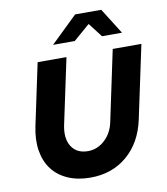

<svg xmlns="http://www.w3.org/2000/svg" viewBox="-99 -1016 962 1108"><g transform="rotate(-10 382.0 -462.5)"><path d="M673 -272Q645 -141 557 -66Q469 9 342 9Q267 9 210 -16Q153 -41 118.5 -86.5Q84 -132 73.5 -196Q63 -260 79 -337L156 -700H325L244 -319Q227 -240 257.5 -192Q288 -144 354 -144Q409 -144 452.5 -184Q496 -224 509 -289L596 -700H764ZM548 -783 484 -866 388 -783H261L417 -934H570L665 -783Z"/></g></svg>

Font: Red Hat Text
Style: Bold Italic
Weight: 700
Italic angle: -12°
Designer: Pentagram / MCKL
Foundry: Pentagram / MCKL
Version: Version 1.003; Red Hat Text Bold Italic